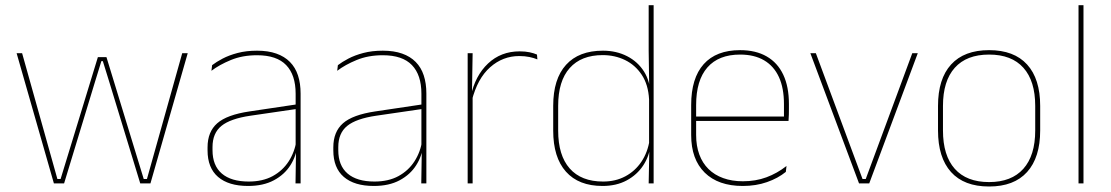

<svg xmlns="http://www.w3.org/2000/svg" viewBox="-20 -684 4144 716"><path d="M181 0 42 -485.5H62.5L194 -16.5H206L345 -471H377L516 -16.5H528L659.5 -485.5H680L541 0H503L387.5 -378.5L363.5 -456H358L334 -378L219 0Z M1082 0 1084 -128 1082.5 -131.5V-292V-334.5Q1082.5 -404.5 1047.2 -441.2Q1012 -478 938.5 -478Q884 -478 841 -460.2Q798 -442.5 768.5 -420L771 -441Q786.5 -453 810.2 -465.5Q834 -478 866.2 -486.5Q898.5 -495 938.5 -495Q980 -495 1010.5 -484.2Q1041 -473.5 1061.2 -453Q1081.5 -432.5 1091.2 -402.8Q1101 -373 1101 -335V0ZM905 9.5Q832.5 9.5 793.2 -24.2Q754 -58 754 -123V-134.5Q754 -192.5 790 -224.2Q826 -256 910.5 -268.5L1091.5 -295.5L1092 -278.5L914 -252.5Q839 -241.5 805.8 -214.5Q772.5 -187.5 772.5 -135.5V-124Q772.5 -66.5 807.2 -36.8Q842 -7 907.5 -7Q959.5 -7 996.8 -27.2Q1034 -47.5 1056.5 -82.2Q1079 -117 1085.5 -160.5L1095 -142H1089Q1085 -102.5 1063 -67.8Q1041 -33 1001.5 -11.8Q962 9.5 905 9.5Z M1551 0 1553 -128 1551.5 -131.5V-292V-334.5Q1551.5 -404.5 1516.2 -441.2Q1481 -478 1407.5 -478Q1353 -478 1310 -460.2Q1267 -442.5 1237.5 -420L1240 -441Q1255.5 -453 1279.2 -465.5Q1303 -478 1335.2 -486.5Q1367.5 -495 1407.5 -495Q1449 -495 1479.5 -484.2Q1510 -473.5 1530.2 -453Q1550.5 -432.5 1560.2 -402.8Q1570 -373 1570 -335V0ZM1374 9.5Q1301.5 9.5 1262.2 -24.2Q1223 -58 1223 -123V-134.5Q1223 -192.5 1259 -224.2Q1295 -256 1379.5 -268.5L1560.5 -295.5L1561 -278.5L1383 -252.5Q1308 -241.5 1274.8 -214.5Q1241.5 -187.5 1241.5 -135.5V-124Q1241.5 -66.5 1276.2 -36.8Q1311 -7 1376.5 -7Q1428.5 -7 1465.8 -27.2Q1503 -47.5 1525.5 -82.2Q1548 -117 1554.5 -160.5L1564 -142H1558Q1554 -102.5 1532 -67.8Q1510 -33 1470.5 -11.8Q1431 9.5 1374 9.5Z M1739.5 -308.5 1730 -320.5 1735.5 -325Q1752 -402 1800 -447.2Q1848 -492.5 1918 -492.5Q1939 -492.5 1955.2 -489Q1971.5 -485.5 1982.5 -480.5L1984 -462.5Q1971 -468 1954 -471.5Q1937 -475 1916.5 -475Q1855 -475 1807.8 -433.2Q1760.5 -391.5 1739.5 -308.5ZM1724 0V-485.5H1742.5L1740 -335L1742.5 -332.5V0Z M2227 9.5Q2138 9.5 2090.5 -43.8Q2043 -97 2043 -197V-289.5Q2043 -389.5 2090.8 -442.2Q2138.5 -495 2228.5 -495Q2278.5 -495 2318.5 -474.5Q2358.5 -454 2381.8 -417Q2405 -380 2405.5 -330H2411.5L2400.5 -313.5Q2397.5 -368.5 2373.2 -405Q2349 -441.5 2311 -460Q2273 -478.5 2227.5 -478.5Q2147.5 -478.5 2104.5 -430.2Q2061.5 -382 2061.5 -289.5V-197Q2061.5 -104.5 2104.5 -55.8Q2147.5 -7 2229 -7Q2275.5 -7 2312 -26.5Q2348.5 -46 2372 -81Q2395.5 -116 2402.5 -162.5L2411.5 -144H2406Q2401.5 -101.5 2378.5 -66.8Q2355.5 -32 2317 -11.2Q2278.5 9.5 2227 9.5ZM2399 0 2401.5 -130.5 2400.5 -138V-346.5L2401 -356L2399 -494.5V-664.5H2417.5V0Z M2750 9.5Q2658.5 9.5 2608 -40.2Q2557.5 -90 2557.5 -180.5V-292.5Q2557.5 -392.5 2604.2 -444.8Q2651 -497 2740 -497Q2798.5 -497 2839.2 -473.5Q2880 -450 2901 -405.2Q2922 -360.5 2922 -296.5V-279.5Q2922 -268.5 2921.8 -257.5Q2921.5 -246.5 2920.5 -233H2903.5Q2903.5 -250.5 2903.5 -266.5Q2903.5 -282.5 2903.5 -296Q2903.5 -355.5 2884.8 -396.5Q2866 -437.5 2829.5 -459Q2793 -480.5 2740 -480.5Q2660 -480.5 2618 -432.5Q2576 -384.5 2576 -292.5V-243.5V-239.5V-181Q2576 -140 2587.8 -108Q2599.5 -76 2622 -53.8Q2644.5 -31.5 2677 -19.8Q2709.5 -8 2750.5 -8Q2798 -8 2838 -22.8Q2878 -37.5 2913 -65L2910.5 -43Q2881 -19 2840 -4.8Q2799 9.5 2750 9.5ZM2566 -233V-249.5H2914V-233Z M3208.5 -16.5 3382 -485.5H3402.5L3221.5 0H3183.5L3002 -485.5H3022.5L3196.5 -16.5Z M3668.5 11.5Q3575 11.5 3526.5 -42.5Q3478 -96.5 3478 -197.5V-289Q3478 -390 3526.8 -443.5Q3575.5 -497 3668.5 -497Q3761.5 -497 3810.2 -443.5Q3859 -390 3859 -289V-197.5Q3859 -96.5 3810.2 -42.5Q3761.5 11.5 3668.5 11.5ZM3668.5 -5Q3752 -5 3796.2 -54.5Q3840.5 -104 3840.5 -197.5V-289Q3840.5 -382 3796.5 -431.2Q3752.5 -480.5 3668.5 -480.5Q3584.5 -480.5 3540.5 -431.2Q3496.5 -382 3496.5 -289V-197.5Q3496.5 -104 3540.5 -54.5Q3584.5 -5 3668.5 -5Z M4002 0V-664.5H4020.5V0Z"/></svg>

Font: Anek Tamil Medium Thin
Style: Regular
Weight: 250
Version: Version 1.003